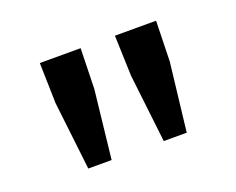

<svg xmlns="http://www.w3.org/2000/svg" viewBox="-64 -880 646 526"><g transform="rotate(-20 259.0 -616.5)"><path d="M115 -458H183L205 -657L208 -775H89L92 -657ZM335 -458H402L425 -657L428 -775H308L312 -657Z"/></g></svg>

Font: Noto Sans CJK HK Medium
Style: Regular
Weight: 500
Designer: Ryoko NISHIZUKA 西塚涼子 (kana, bopomofo & ideographs); Paul D. Hunt (Latin, Greek & Cyrillic); Sandoll Communications 산돌커뮤니
Foundry: Adobe
Version: Version 2.004;hotconv 1.0.118;makeotfexe 2.5.65603